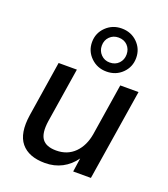

<svg xmlns="http://www.w3.org/2000/svg" viewBox="-144 -887 873 998"><g transform="rotate(20 293.0 -388.0)"><path d="M46 0ZM220 9Q130 9 88 -42Q46 -93 62 -198L110 -504H211L163 -201Q153 -133 175 -102.5Q197 -72 253 -72Q315 -72 355 -112Q395 -152 406 -219L451 -504H552L472 0H374L385 -76Q356 -35 314 -13Q272 9 220 9ZM358 -547Q307 -547 271.5 -581.5Q236 -616 236 -666Q236 -716 271.5 -750.5Q307 -785 358 -785Q410 -785 445 -750.5Q480 -716 480 -666Q480 -616 445 -581.5Q410 -547 358 -547ZM358 -597Q389 -597 408 -617Q427 -637 427 -666Q427 -696 408 -715.5Q389 -735 358 -735Q329 -735 309.5 -715.5Q290 -696 290 -666Q290 -637 309.5 -617Q329 -597 358 -597Z"/></g></svg>

Font: Winston Medium
Style: Italic
Weight: 500
Italic angle: -9°
Designer: Original fonts by Vernon Adams / Changes by Cristiano Sobral
Foundry: Original fonts by Vernon Adams / Changes by Cristiano Sobral
Version: Version 2.503;July 17, 2020;FontCreator 13.0.0.2655 64-bit